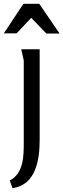

<svg xmlns="http://www.w3.org/2000/svg" viewBox="-40 -754 331 1002"><path d="M123 -661 202 -579H271L165 -734H82L-20 -580H47ZM167 -497H71L84 -438V-13C84 59 84 150 11 188L25 228C149 211 167 77 167 -25Z"/></svg>

Font: Rosario
Style: Regular
Weight: 400
Designer: Hector Gatti
Foundry: Omnibus Type
Version: Version 1.100